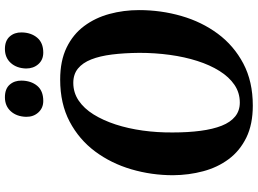

<svg xmlns="http://www.w3.org/2000/svg" viewBox="-150 -862 1022 761"><g transform="rotate(-90 360.5 -481.0)"><path d="M323 10.5Q248.5 10.5 196 -15.2Q143.5 -41 110.8 -85Q78 -129 62.8 -186Q47.5 -243 47 -305.5Q47 -391 70.5 -471Q94 -551 141.2 -614.5Q188.5 -678 259.5 -715.5Q330.5 -753 426 -753Q500.5 -753 553 -727.5Q605.5 -702 638.2 -658Q671 -614 686.2 -557.8Q701.5 -501.5 701.5 -440.5Q701.5 -353.5 678.2 -272.8Q655 -192 607.8 -128.2Q560.5 -64.5 489.5 -27Q418.5 10.5 323 10.5ZM335 -41Q374 -41 405.2 -62.2Q436.5 -83.5 460.2 -121.5Q484 -159.5 500 -209.8Q516 -260 524 -318.5Q532 -377 532 -439Q531.5 -499 525.5 -547.2Q519.5 -595.5 506 -629.8Q492.5 -664 469.8 -682.5Q447 -701 413 -701Q374.5 -701 343 -679.8Q311.5 -658.5 288 -620.8Q264.5 -583 248.2 -533.2Q232 -483.5 224 -425.8Q216 -368 216.5 -307Q216.5 -246 223 -196.8Q229.5 -147.5 243.2 -112.8Q257 -78 279.8 -59.5Q302.5 -41 335 -41ZM341.5 -820Q313.5 -820 295.8 -839.5Q278 -859 278.5 -888Q279.5 -925.5 300.5 -948.8Q321.5 -972 356 -972Q389.5 -972 406 -953Q422.5 -934 422 -906Q421.5 -868.5 401.5 -844.2Q381.5 -820 341.5 -820ZM533 -820Q504.5 -820 487.2 -839.5Q470 -859 470 -888Q471 -925.5 492 -948.8Q513 -972 547.5 -972Q580 -972 596.8 -953Q613.5 -934 613 -906Q612.5 -868.5 592.2 -844.2Q572 -820 533 -820Z"/></g></svg>

Font: Merriweather 48pt ExtraBold
Style: Italic
Weight: 800
Italic angle: -7.8°
Version: Version 2.101